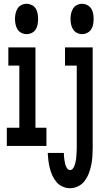

<svg xmlns="http://www.w3.org/2000/svg" viewBox="-20 -770 540 1013"><path d="M120 -590Q106 -590 93 -596.5Q80 -603 72.5 -615Q65 -627 62 -641.5Q59 -656 59 -670Q59 -684 62 -698.5Q65 -713 72.5 -725Q80 -737 93 -743.5Q106 -750 120 -750Q134 -750 147.5 -743.5Q161 -737 168.5 -725Q176 -713 178.5 -698.5Q181 -684 181 -670Q181 -656 178.5 -641.5Q176 -627 168.5 -615Q161 -603 148 -596.5Q135 -590 120 -590ZM16 0V-96H82V-424H24V-520H167V-96H225V0ZM413 -590Q399 -590 386 -596.5Q373 -603 365.5 -615Q358 -627 355 -641.5Q352 -656 352 -670Q352 -684 355 -698.5Q358 -713 365.5 -725Q373 -737 386 -743.5Q399 -750 413 -750Q427 -750 440 -743.5Q453 -737 461 -725Q469 -713 471.5 -698.5Q474 -684 474 -670Q474 -656 471.5 -641.5Q469 -627 461 -615Q453 -603 440 -596.5Q427 -590 413 -590ZM350 223Q329 223 310 214.5Q291 206 278 190.5Q265 175 256.5 156.5Q248 138 243 118Q238 98 235.5 78Q233 58 232 37H317Q317 46 317.5 54.5Q318 63 319.5 71.5Q321 80 322.5 88.5Q324 97 327 105Q330 113 335.5 120Q341 127 350 127Q358 127 363.5 120.5Q369 114 372 106.5Q375 99 377 91Q379 83 380.5 75Q382 67 382.5 59Q383 51 383.5 42.5Q384 34 384.5 26Q385 18 385 10V-424H323V-520H469V10Q469 33 467.5 55.5Q466 78 461.5 100Q457 122 449 143.5Q441 165 427.5 183.5Q414 202 393 212.5Q372 223 350 223Z"/></svg>

Font: Zed Mono
Style: Bold
Weight: 700
Monospace: yes
Designer: Belleve Invis
Foundry: Belleve Invis
Version: Version 1.0.0; ttfautohint (v1.8.4)